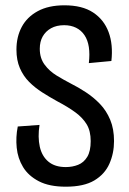

<svg xmlns="http://www.w3.org/2000/svg" viewBox="-20 -692 488 724"><path d="M228 12Q166 12 126.5 -8.5Q87 -29 67 -62Q47 -95 43 -135Q39 -175 47 -215L129 -221Q122 -175 130 -139Q138 -103 162.5 -82.5Q187 -62 228 -62Q253 -62 274.5 -70.5Q296 -79 309 -100.5Q322 -122 322 -160Q322 -198 307 -223Q292 -248 264 -268.5Q236 -289 196 -310Q167 -326 139.5 -343.5Q112 -361 90 -383Q68 -405 55 -435Q42 -465 42 -505Q42 -553 62 -590.5Q82 -628 122.5 -650Q163 -672 223 -672Q290 -672 331 -645Q372 -618 389.5 -571Q407 -524 400 -462L315 -454Q319 -488 315 -514.5Q311 -541 298.5 -559.5Q286 -578 266.5 -587.5Q247 -597 222 -597Q193 -597 172.5 -585.5Q152 -574 141 -554.5Q130 -535 130 -508Q130 -473 148 -448.5Q166 -424 193 -407.5Q220 -391 247 -377Q275 -363 304 -344Q333 -325 357 -300Q381 -275 395.5 -240.5Q410 -206 410 -160Q410 -114 392.5 -74.5Q375 -35 335.5 -11.5Q296 12 228 12Z"/></svg>

Font: Bricolage Grotesque Condensed
Style: Regular
Weight: 400
Width: 3
Designer: Mathieu Triay
Foundry: Atelier Triay
Version: Version 1.000;gftools[0.9.30]